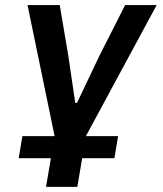

<svg xmlns="http://www.w3.org/2000/svg" viewBox="-20 -536 640 756"><path d="M161.2 199.9H284.4L303.6 87H430.4L445 0H318.2L596.9 -516H472.7L371.8 -317.1L283 -130.7H276.3L248.9 -317.1L215.2 -516H88.4L195 0H68.2L53.6 87H180.4Z"/></svg>

Font: Margiela Mono Italic SmBold It
Style: Regular
Weight: 600
Designer: Mike Abbink, Paul van der Laan, Pieter van Rosmalen
Foundry: Bold Monday
Version: Version 2.003 2021